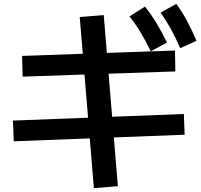

<svg xmlns="http://www.w3.org/2000/svg" viewBox="-20 -875 1040 992"><path d="M465 97 392 -787 516 -797 589 87ZM51 -145 47 -252 930 -286 934 -179ZM97 -479 94 -586 884 -614 886 -506ZM759 -610Q732 -665 706.5 -707.5Q681 -750 649 -790L729 -841Q763 -798 790 -753Q817 -708 843 -655ZM911 -626Q887 -682 863 -725Q839 -768 810 -810L891 -855Q923 -811 947.5 -765Q972 -719 995 -664Z"/></svg>

Font: M PLUS 2 SemiBold
Style: Regular
Weight: 600
Designer: Coji Morishita
Foundry: UNDERFOREST DESIGN
Version: Version 1.001